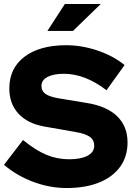

<svg xmlns="http://www.w3.org/2000/svg" viewBox="-20 -938 684 968"><path d="M316 10Q231 10 148 -21Q65 -52 0 -107L96 -232Q160 -180 214 -157.5Q268 -135 329 -135Q388 -135 421.5 -153Q455 -171 455 -203Q455 -232 433 -248Q411 -264 358 -273L204 -300Q119 -315 73 -365Q27 -415 27 -492Q27 -594 103.5 -652Q180 -710 314 -710Q392 -710 471 -683.5Q550 -657 608 -610L517 -483Q409 -566 302 -566Q250 -566 219.5 -550Q189 -534 189 -505Q189 -479 208.5 -465Q228 -451 272 -443L417 -419Q518 -403 570.5 -352Q623 -301 623 -220Q623 -149 586 -97.5Q549 -46 480 -18Q411 10 316 10ZM219 -782 307 -918H488L348 -782Z"/></svg>

Font: Red Hat Display Black
Style: Regular
Weight: 900
Designer: Pentagram, MCKL
Foundry: Pentagram, MCKL
Version: Version 1.023; ttfautohint (v1.8.3)